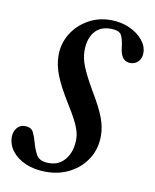

<svg xmlns="http://www.w3.org/2000/svg" viewBox="-90 -587 527 651"><g transform="rotate(10 174.0 -261.5)"><path d="M112 10.5Q71.5 10.5 41.2 -2.8Q11 -16 -5.8 -38Q-22.5 -60 -22.5 -87Q-22.5 -104.5 -12 -117.2Q-1.5 -130 15 -130Q37 -130 44.5 -115Q52 -100 57 -81Q62.5 -59.5 73 -40Q83.5 -20.5 117 -20.5Q152 -20.5 173 -47.2Q194 -74 194 -115.5Q194 -130 189.5 -145.2Q185 -160.5 174.5 -180.8Q164 -201 146 -229.5Q113 -283 99.2 -318.2Q85.5 -353.5 85.5 -386Q85.5 -427 106.2 -460.8Q127 -494.5 162 -514.5Q197 -534.5 239.5 -534.5Q274.5 -534.5 303.5 -521.8Q332.5 -509 350 -488.2Q367.5 -467.5 367.5 -443.5Q367.5 -425.5 356.8 -414Q346 -402.5 329.5 -402.5Q298 -402.5 292.5 -446Q288.5 -482.5 279.5 -494Q270.5 -505.5 244.5 -505.5Q208 -505.5 188.8 -481.5Q169.5 -457.5 169.5 -417Q169.5 -391.5 180.8 -363.2Q192 -335 219.5 -287.5Q250.5 -236 262.5 -204Q274.5 -172 274.5 -141.5Q274.5 -97.5 253 -63.2Q231.5 -29 194.8 -9.2Q158 10.5 112 10.5Z"/></g></svg>

Font: Libre Caslon Condensed
Style: Italic
Weight: 400
Italic angle: -22.583°
Designer: Pablo Impallari, Rodrigo Fuenzalida, Katja Schimmel, Ertekin Erdin
Foundry: Pablo Impallari, Rodrigo Fuenzalida
Version: Version 2.000;gftools[0.9.33]